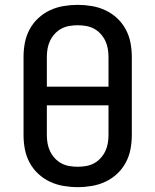

<svg xmlns="http://www.w3.org/2000/svg" viewBox="-20 -763 640 791"><path d="M300 8Q271 8 241.5 3Q212 -2 185.5 -14.5Q159 -27 137.5 -47Q116 -67 102 -93Q88 -119 82.5 -148Q77 -177 77 -206V-529Q77 -558 82.5 -587Q88 -616 102 -642Q116 -668 137.5 -688Q159 -708 185.5 -720.5Q212 -733 241.5 -738Q271 -743 300 -743Q329 -743 358.5 -738Q388 -733 414.5 -720.5Q441 -708 462.5 -688Q484 -668 498 -642Q512 -616 517.5 -587Q523 -558 523 -529V-206Q523 -177 517.5 -148Q512 -119 498 -93Q484 -67 462.5 -47Q441 -27 414.5 -14.5Q388 -2 358.5 3Q329 8 300 8ZM427 -406V-529Q427 -546 424 -563Q421 -580 413.5 -595.5Q406 -611 394 -624Q382 -637 367 -645Q352 -653 334.5 -656Q317 -659 300 -659Q283 -659 265.5 -656Q248 -653 233 -645Q218 -637 206 -624Q194 -611 186.5 -595.5Q179 -580 176 -563Q173 -546 173 -529V-406ZM300 -76Q317 -76 334.5 -79Q352 -82 367 -90Q382 -98 394 -111Q406 -124 413.5 -139.5Q421 -155 424 -172Q427 -189 427 -206V-329H173V-206Q173 -189 176 -172Q179 -155 186.5 -139.5Q194 -124 206 -111Q218 -98 233 -90Q248 -82 265.5 -79Q283 -76 300 -76Z"/></svg>

Font: Iosevka SS04 Medium Extended
Style: Regular
Weight: 500
Width: 7
Monospace: yes
Designer: Belleve Invis
Foundry: Belleve Invis
Version: Version 19.0.0; ttfautohint (v1.8.4)